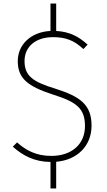

<svg xmlns="http://www.w3.org/2000/svg" viewBox="-20 -900 604 1080"><path d="M495 -193C495 -311 431 -357 292 -401C163 -440 118 -474 118 -557C118 -637 180 -691 278 -691C349 -691 397 -673 449 -624L473 -649C424 -693 375 -721 296 -726V-880H264V-726C153 -720 80 -649 80 -556C80 -461 133 -415 278 -368C409 -327 458 -291 458 -191C458 -87 381 -23 269 -23C183 -23 125 -55 76 -99L52 -75C108 -25 173 10 264 11V160H296V10C415 0 495 -80 495 -193Z"/></svg>

Font: Glow Sans SC Normal ExtraLight
Style: Regular
Weight: 200
Designer: Ryoko NISHIZUKA (kana, bopomofo & ideographs); Paul D. Hunt (Latin, Greek & Cyrillic); Sandoll Communications, Soo-young
Version: Version 0.93